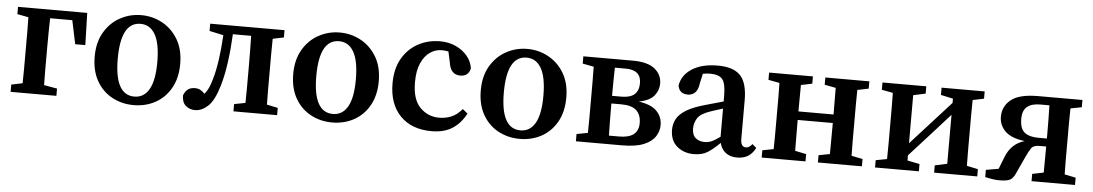

<svg xmlns="http://www.w3.org/2000/svg" viewBox="-32 -778 6137 1078"><g transform="rotate(5 3036.5 -239.5)"><path d="M37 -438V-479H427L432 -298H375L347 -431H222Q221 -394 220.5 -349Q220 -304 220 -269V-210Q220 -177 220 -134.5Q220 -92 221 -54L295 -41V0H37V-41L100 -54Q101 -91 101 -134Q101 -177 101 -210V-269Q101 -302 101 -345.5Q101 -389 100 -426Z M731 14Q664 14 609 -16Q554 -46 522 -102.5Q490 -159 490 -239Q490 -319 523.5 -376Q557 -433 612 -463Q667 -493 731 -493Q795 -493 850 -463Q905 -433 938.5 -376.5Q972 -320 972 -239Q972 -159 939.5 -102Q907 -45 852.5 -15.5Q798 14 731 14ZM731 -34Q785 -34 814 -84.5Q843 -135 843 -238Q843 -342 814 -393Q785 -444 731 -444Q620 -444 620 -238Q620 -34 731 -34Z M1077 12Q1047 12 1025 -6.5Q1003 -25 1003 -65Q1012 -88 1027 -99.5Q1042 -111 1067 -111Q1084 -111 1097 -104Q1110 -97 1122 -84Q1136 -100 1145 -120Q1154 -140 1162 -168Q1176 -214 1185.5 -280Q1195 -346 1199 -421L1120 -438V-479H1539V-438L1477 -425Q1476 -388 1476 -345Q1476 -302 1476 -269V-210Q1476 -177 1476 -134Q1476 -91 1477 -54L1539 -41V0H1293V-41L1356 -53Q1357 -91 1357 -134Q1357 -177 1357 -210V-269Q1357 -304 1356.5 -349Q1356 -394 1355 -431H1252Q1248 -349 1238 -274.5Q1228 -200 1210 -138Q1184 -51 1149 -19.5Q1114 12 1077 12Z M1850 14Q1783 14 1728 -16Q1673 -46 1641 -102.5Q1609 -159 1609 -239Q1609 -319 1642.5 -376Q1676 -433 1731 -463Q1786 -493 1850 -493Q1914 -493 1969 -463Q2024 -433 2057.5 -376.5Q2091 -320 2091 -239Q2091 -159 2058.5 -102Q2026 -45 1971.5 -15.5Q1917 14 1850 14ZM1850 -34Q1904 -34 1933 -84.5Q1962 -135 1962 -238Q1962 -342 1933 -393Q1904 -444 1850 -444Q1739 -444 1739 -238Q1739 -34 1850 -34Z M2410 14Q2298 14 2233.5 -52Q2169 -118 2169 -235Q2169 -317 2202 -374.5Q2235 -432 2291 -462.5Q2347 -493 2415 -493Q2464 -493 2504 -474.5Q2544 -456 2569.5 -425Q2595 -394 2600 -356Q2590 -311 2544 -311Q2488 -311 2479 -381L2466 -440Q2457 -442 2447.5 -443Q2438 -444 2429 -444Q2393 -444 2362.5 -423Q2332 -402 2313 -359.5Q2294 -317 2294 -252Q2294 -155 2338.5 -110Q2383 -65 2446 -65Q2482 -65 2514 -78Q2546 -91 2575 -125L2603 -102Q2574 -46 2527.5 -16Q2481 14 2410 14Z M2907 14Q2840 14 2785 -16Q2730 -46 2698 -102.5Q2666 -159 2666 -239Q2666 -319 2699.5 -376Q2733 -433 2788 -463Q2843 -493 2907 -493Q2971 -493 3026 -463Q3081 -433 3114.5 -376.5Q3148 -320 3148 -239Q3148 -159 3115.5 -102Q3083 -45 3028.5 -15.5Q2974 14 2907 14ZM2907 -34Q2961 -34 2990 -84.5Q3019 -135 3019 -238Q3019 -342 2990 -393Q2961 -444 2907 -444Q2796 -444 2796 -238Q2796 -34 2907 -34Z M3403 -210Q3403 -176 3403.5 -131Q3404 -86 3405 -48H3463Q3571 -48 3571 -133Q3571 -180 3544 -204.5Q3517 -229 3459 -229H3403ZM3223 0V-41L3286 -53Q3287 -91 3287 -134Q3287 -177 3287 -210V-269Q3287 -302 3287 -345.5Q3287 -389 3286 -426L3223 -438V-479H3501Q3586 -479 3626 -446.5Q3666 -414 3666 -364Q3666 -326 3641.5 -295.5Q3617 -265 3555 -253Q3626 -243 3657.5 -210.5Q3689 -178 3689 -131Q3689 -99 3670 -68.5Q3651 -38 3606 -19Q3561 0 3482 0ZM3466 -431H3405Q3404 -397 3403.5 -354.5Q3403 -312 3403 -272H3456Q3506 -272 3529.5 -293.5Q3553 -315 3553 -356Q3553 -431 3466 -431Z M4132 12Q4092 12 4067 -8Q4042 -28 4034 -62Q3997 -25 3966 -5.5Q3935 14 3888 14Q3832 14 3793.5 -18.5Q3755 -51 3755 -112Q3755 -144 3769.5 -172Q3784 -200 3822.5 -224Q3861 -248 3934 -268Q3958 -275 3982 -281.5Q4006 -288 4030 -295V-326Q4030 -396 4010.5 -420Q3991 -444 3942 -444Q3932 -444 3922 -443Q3912 -442 3900 -440L3888 -386Q3884 -350 3867.5 -333Q3851 -316 3826 -316Q3778 -316 3770 -362Q3779 -421 3834.5 -457Q3890 -493 3981 -493Q4068 -493 4107.5 -451.5Q4147 -410 4147 -312V-94Q4147 -49 4177 -49Q4196 -49 4212 -71L4235 -51Q4217 -17 4192 -2.5Q4167 12 4132 12ZM3872 -130Q3872 -93 3892 -76Q3912 -59 3943 -59Q3963 -59 3981 -66.5Q3999 -74 4030 -96V-255Q4013 -250 3996.5 -244.5Q3980 -239 3964 -234Q3906 -215 3889 -187.5Q3872 -160 3872 -130Z M4587 -438V-479H4835V-438L4772 -425Q4771 -388 4771 -345Q4771 -302 4771 -269V-210Q4771 -177 4771 -134Q4771 -91 4772 -54L4835 -41V0H4587V-41L4650 -53Q4650 -90 4650.5 -136Q4651 -182 4651 -228H4453Q4453 -182 4453.5 -136Q4454 -90 4454 -54L4517 -41V0H4270V-41L4333 -53Q4334 -91 4334 -134Q4334 -177 4334 -210V-269Q4334 -302 4334 -345.5Q4334 -389 4333 -426L4270 -438V-479H4517V-438L4454 -425Q4454 -391 4453.5 -350Q4453 -309 4453 -276H4651Q4651 -309 4650.5 -350Q4650 -391 4650 -426Z M5242 -438V-479H5485V-438L5422 -425Q5421 -388 5421 -345Q5421 -302 5421 -269V-210Q5421 -177 5421 -134Q5421 -91 5422 -54L5485 -41V0H5242V-41L5311 -56V-332L5213 -223L5087 -84V-55L5156 -41V0H4909V-41L4972 -53Q4973 -91 4973 -134Q4973 -177 4973 -210V-269Q4973 -302 4973 -345.5Q4973 -389 4972 -426L4909 -438V-479H5156V-438L5087 -423V-152L5311 -399V-423Z M5786 -479H6036V-438L5973 -426Q5972 -389 5972 -345.5Q5972 -302 5972 -269V-210Q5972 -177 5972 -134Q5972 -91 5973 -54L6036 -41V0H5791V-41L5855 -54Q5855 -89 5855.5 -129Q5856 -169 5856 -201H5819Q5785 -201 5773 -184.5Q5761 -168 5745 -133L5703 -42Q5690 -10 5672 0.5Q5654 11 5611 11Q5589 11 5569.5 7.5Q5550 4 5530 0V-41L5601 -53L5628 -122Q5658 -199 5733 -221Q5657 -230 5622.5 -264Q5588 -298 5588 -346Q5588 -405 5634.5 -442Q5681 -479 5786 -479ZM5809 -246H5856V-269Q5856 -304 5855.5 -350Q5855 -396 5854 -433H5802Q5754 -433 5728.5 -412Q5703 -391 5703 -344Q5703 -289 5729.5 -267.5Q5756 -246 5809 -246Z"/></g></svg>

Font: Source Serif 4 Semibold
Style: Regular
Weight: 600
Designer: Frank Grießhammer
Foundry: Adobe
Version: Version 4.005;hotconv 1.1.0;makeotfexe 2.6.0